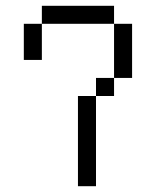

<svg xmlns="http://www.w3.org/2000/svg" viewBox="-20 -645 540 665"><path d="M250 -312.5V0H312.5V-312.5ZM312.5 -312.5H375V-375H312.5ZM375 -375H437.5V-562.5H375ZM62.5 -562.5Q62.5 -562.5 62.5 -437.5H125Q125 -437.5 125 -562.5ZM125 -562.5H375V-625H125Z"/></svg>

Font: CalcUnifontExMono
Style: Regular
Weight: 500
Version: Version 15.0.06